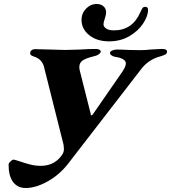

<svg xmlns="http://www.w3.org/2000/svg" viewBox="-20 -900 856 961"><path d="M23 -76Q23 -83 32.5 -92Q42 -101 47 -101Q51 -101 61 -98Q71 -95 77 -93Q109 -82 133.5 -76Q158 -70 184 -70Q247 -70 284 -116Q293 -127 296.5 -135.5Q300 -144 300 -154Q300 -158 298 -176L203 -554Q199 -578 186 -594Q173 -610 147 -618Q131 -623 131 -633Q131 -643 138 -648.5Q145 -654 155 -654Q177 -654 233 -652Q287 -650 306 -650Q326 -650 380 -652Q425 -655 462 -655Q471 -655 478.5 -650.5Q486 -646 484 -640Q479 -625 449 -618Q411 -609 394 -597.5Q377 -586 377 -564Q377 -555 380 -544L434 -330Q433 -323 438 -323Q442 -323 447 -331L593 -542Q610 -568 610 -582Q610 -608 554 -616Q544 -618 536.5 -624Q529 -630 531 -638Q533 -644 543.5 -648Q554 -652 565 -652Q589 -652 625 -650L680 -649Q708 -649 733 -652Q741 -652 758.5 -653.5Q776 -655 791 -655Q816 -655 816 -642Q816 -632 808 -627.5Q800 -623 783 -618Q722 -602 685 -552L322 -82Q278 -25 218.5 8Q159 41 109 41Q68 41 45.5 11Q23 -19 23 -76ZM388 -801Q388 -833 410.5 -856.5Q433 -880 464 -880Q485 -880 498 -868.5Q511 -857 511 -839Q511 -829 508 -818.5Q505 -808 504 -805Q498 -787 498 -779Q498 -766 511.5 -757Q525 -748 550 -748Q643 -748 682 -838Q690 -856 694.5 -861Q699 -866 708 -866Q714 -866 717.5 -862Q721 -858 721 -850Q721 -820 696.5 -782.5Q672 -745 627.5 -719Q583 -693 526 -693Q465 -693 426.5 -724Q388 -755 388 -801Z"/></svg>

Font: EB Garamond ExtraBold
Style: Italic
Weight: 800
Italic angle: -17.2°
Designer: Georg Duffner and Octavio Pardo
Foundry: Georg Duffner
Version: Version 1.000